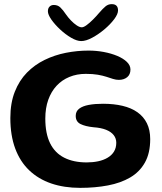

<svg xmlns="http://www.w3.org/2000/svg" viewBox="-20 -869 782 928"><path d="M367.5 39Q290 39 227.8 17.8Q165.5 -3.5 121.2 -45.8Q77 -88 53.5 -151.2Q30 -214.5 30 -298.5Q30 -371 51.5 -425.5Q73 -480 110.2 -518Q147.5 -556 195.8 -579.5Q244 -603 298.5 -613.8Q353 -624.5 408 -624.5Q445.5 -624.5 481.5 -617.8Q517.5 -611 546.8 -598.8Q576 -586.5 593.2 -569.8Q610.5 -553 610.5 -533Q610.5 -509 594.8 -496Q579 -483 554.5 -483Q540.5 -483 526.2 -487.5Q512 -492 494.5 -497.8Q477 -503.5 452.8 -507.8Q428.5 -512 394.5 -512Q351.5 -512 315.5 -497.2Q279.5 -482.5 253.5 -454.5Q227.5 -426.5 213.2 -386.5Q199 -346.5 199 -296Q199 -223.5 222.2 -176.5Q245.5 -129.5 290.5 -106.8Q335.5 -84 399 -84Q428.5 -84 454.5 -89.5Q480.5 -95 500.2 -106.8Q520 -118.5 531 -136.5Q542 -154.5 542 -179Q542 -200 529.5 -216Q517 -232 492.5 -241.8Q468 -251.5 431.5 -254Q392.5 -258 369.2 -269.5Q346 -281 346 -309Q346 -331 362.8 -343.8Q379.5 -356.5 409.2 -362Q439 -367.5 478 -367.5Q530 -367.5 572.2 -357.5Q614.5 -347.5 644.2 -326.5Q674 -305.5 690 -273.2Q706 -241 706 -196.5Q706 -129 680.5 -83.5Q655 -38 609.2 -11.2Q563.5 15.5 501.8 27.2Q440 39 367.5 39ZM372.5 -670.5Q351.5 -670.5 324 -686.5Q296.5 -702.5 270.8 -726.5Q245 -750.5 228.2 -774.5Q211.5 -798.5 211.5 -814.5Q211.5 -829 219.5 -837Q227.5 -845 240 -845Q259 -845 271.5 -833.2Q284 -821.5 299.5 -798.5Q309.5 -784 323.2 -769.8Q337 -755.5 351 -746.2Q365 -737 375 -737Q384.5 -737 399 -747.8Q413.5 -758.5 429.5 -774.5Q445.5 -790.5 458.5 -806Q477 -827.5 490 -838.2Q503 -849 520 -849Q550.5 -849 550.5 -818.5Q550.5 -801 531.8 -776Q513 -751 484.5 -727Q456 -703 425.8 -686.8Q395.5 -670.5 372.5 -670.5Z"/></svg>

Font: Gluten Medium
Style: Regular
Weight: 500
Designer: Tyler Finck
Foundry: Etcetera Type Company
Version: Version 1.300